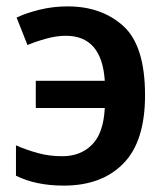

<svg xmlns="http://www.w3.org/2000/svg" viewBox="-20 -571 520 601"><path d="M180 10Q298 10 366 -59Q434 -128 434 -273Q434 -428 366 -489.5Q298 -551 192 -551Q146 -551 103.5 -540.5Q61 -530 32 -516L66 -430Q92 -441 124.5 -450Q157 -459 186 -459Q299 -459 308 -318H92V-233H308Q304 -154 268 -118Q232 -82 175 -82Q134 -82 98 -92Q62 -102 30 -116V-21Q92 10 180 10Z"/></svg>

Font: Noto Sans Display Medium
Style: Regular
Weight: 500
Designer: Monotype Design Team
Foundry: Monotype Imaging Inc.
Version: Version 1.900